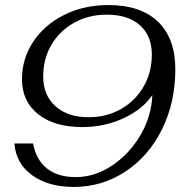

<svg xmlns="http://www.w3.org/2000/svg" viewBox="-20 -730 718 760"><path d="M674 -456Q674 -325 621.5 -218.5Q569 -112 476.5 -51Q384 10 271 10Q171 10 107 -36.5Q43 -83 37 -162H111Q123 -97 166 -63Q209 -29 280 -29Q355 -29 424 -75Q493 -121 536.5 -196Q580 -271 583 -354Q545 -297 469 -262Q393 -227 306 -227Q195 -227 131 -278Q67 -329 67 -416Q67 -498 112 -565.5Q157 -633 235 -671.5Q313 -710 409 -710Q537 -710 605.5 -644Q674 -578 674 -456ZM581 -514Q581 -588 534 -630Q487 -672 403 -672Q331 -672 273.5 -640Q216 -608 183.5 -552.5Q151 -497 151 -427Q151 -353 199.5 -309.5Q248 -266 331 -266Q402 -266 459 -298.5Q516 -331 548.5 -387.5Q581 -444 581 -514Z"/></svg>

Font: Fahkwang Light
Style: Italic
Weight: 300
Italic angle: -10°
Version: Version 1.000; ttfautohint (v1.6)